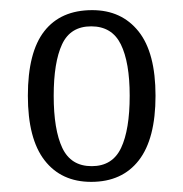

<svg xmlns="http://www.w3.org/2000/svg" viewBox="-20 -739 361 379"><path d="M160 -380Q101 -380 68 -422.5Q35 -465 35 -550Q35 -636 67.5 -677.5Q100 -719 162 -719Q220 -719 253.5 -677Q287 -635 287 -550Q287 -465 254 -422.5Q221 -380 160 -380ZM161 -411Q202 -411 219 -447Q236 -483 236 -550Q236 -616 218.5 -651.5Q201 -687 160 -687Q119 -687 102.5 -651.5Q86 -616 86 -550Q86 -483 103 -447Q120 -411 161 -411Z"/></svg>

Font: Noto Serif Condensed Light
Style: Regular
Weight: 300
Width: 3
Designer: Monotype Design Team
Foundry: Monotype Imaging Inc.
Version: Version 2.013